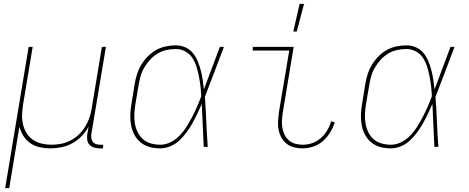

<svg xmlns="http://www.w3.org/2000/svg" viewBox="-20 -764 2440 999"><path d="M7 215 129 -520H150L100 -220Q96 -194 95 -168Q94 -142 99.5 -117.5Q105 -93 118 -72Q131 -51 151 -37Q171 -23 196 -17Q221 -11 247 -11Q271 -11 296 -15.5Q321 -20 345 -32Q369 -44 388.5 -62.5Q408 -81 422 -103Q436 -125 444.5 -149.5Q453 -174 457 -199L510 -520H531L455 -65Q454 -54 455.5 -43.5Q457 -33 463.5 -25Q470 -17 480.5 -14Q491 -11 502 -11H517L516 8H498Q483 8 469 3.5Q455 -1 445.5 -11Q436 -21 434 -35.5Q432 -50 434 -65L441 -105Q427 -79 405 -56Q383 -33 356 -18.5Q329 -4 300 2Q271 8 242 8Q214 8 187 2Q160 -4 138 -19Q116 -34 102 -56.5Q88 -79 81 -105L28 215Z M813 8Q785 8 759 1Q733 -6 712.5 -22.5Q692 -39 679.5 -62.5Q667 -86 662 -112.5Q657 -139 658 -167Q659 -195 664 -223L680 -323Q684 -349 692 -375Q700 -401 714 -425Q728 -449 748 -469.5Q768 -490 792 -503.5Q816 -517 842.5 -522.5Q869 -528 895 -528Q922 -528 945 -517.5Q968 -507 983.5 -488Q999 -469 1008.5 -446Q1018 -423 1024.5 -398.5Q1031 -374 1034.5 -349Q1038 -324 1041 -299Q1062 -354 1082.5 -409.5Q1103 -465 1124 -520H1145Q1120 -455 1095.5 -389.5Q1071 -324 1046 -260Q1051 -195 1053.5 -130Q1056 -65 1061 0H1040Q1037 -56 1035 -111.5Q1033 -167 1030 -223Q1019 -198 1007 -173Q995 -148 981.5 -123.5Q968 -99 951 -76Q934 -53 913.5 -33.5Q893 -14 866.5 -3Q840 8 813 8ZM814 -11Q842 -11 868.5 -24.5Q895 -38 915.5 -59.5Q936 -81 951.5 -106Q967 -131 980.5 -157Q994 -183 1005.5 -209.5Q1017 -236 1027 -263Q1026 -289 1023 -315Q1020 -341 1015 -366.5Q1010 -392 1002.5 -416.5Q995 -441 981.5 -462Q968 -483 945 -496Q922 -509 895 -509Q872 -509 847.5 -504Q823 -499 801 -486Q779 -473 761.5 -454Q744 -435 731 -413Q718 -391 711.5 -367.5Q705 -344 701 -320L684 -220Q680 -195 679 -170Q678 -145 682 -121Q686 -97 696.5 -76Q707 -55 724.5 -39.5Q742 -24 765.5 -17.5Q789 -11 814 -11Z M1554 8Q1531 8 1509.5 2.5Q1488 -3 1471.5 -16Q1455 -29 1444.5 -48Q1434 -67 1429.5 -88.5Q1425 -110 1426.5 -133Q1428 -156 1431 -179L1485 -501H1295V-520H1508L1451 -176Q1448 -156 1447 -136Q1446 -116 1449.5 -97Q1453 -78 1461.5 -61.5Q1470 -45 1484 -33Q1498 -21 1517 -16Q1536 -11 1556 -11Q1581 -11 1605 -19.5Q1629 -28 1649 -45.5Q1669 -63 1682.5 -86Q1696 -109 1703 -133L1722 -127Q1713 -100 1697.5 -74.5Q1682 -49 1659.5 -29.5Q1637 -10 1609 -1Q1581 8 1554 8ZM1506 -600 1539 -744H1562L1524 -600Z M2013 8Q1985 8 1959 1Q1933 -6 1912.5 -22.5Q1892 -39 1879.5 -62.5Q1867 -86 1862 -112.5Q1857 -139 1858 -167Q1859 -195 1864 -223L1880 -323Q1884 -349 1892 -375Q1900 -401 1914 -425Q1928 -449 1948 -469.5Q1968 -490 1992 -503.5Q2016 -517 2042.5 -522.5Q2069 -528 2095 -528Q2122 -528 2145 -517.5Q2168 -507 2183.5 -488Q2199 -469 2208.5 -446Q2218 -423 2224.5 -398.5Q2231 -374 2234.5 -349Q2238 -324 2241 -299Q2262 -354 2282.5 -409.5Q2303 -465 2324 -520H2345Q2320 -455 2295.5 -389.5Q2271 -324 2246 -260Q2251 -195 2253.5 -130Q2256 -65 2261 0H2240Q2237 -56 2235 -111.5Q2233 -167 2230 -223Q2219 -198 2207 -173Q2195 -148 2181.5 -123.5Q2168 -99 2151 -76Q2134 -53 2113.5 -33.5Q2093 -14 2066.5 -3Q2040 8 2013 8ZM2014 -11Q2042 -11 2068.5 -24.5Q2095 -38 2115.5 -59.5Q2136 -81 2151.5 -106Q2167 -131 2180.5 -157Q2194 -183 2205.5 -209.5Q2217 -236 2227 -263Q2226 -289 2223 -315Q2220 -341 2215 -366.5Q2210 -392 2202.5 -416.5Q2195 -441 2181.5 -462Q2168 -483 2145 -496Q2122 -509 2095 -509Q2072 -509 2047.5 -504Q2023 -499 2001 -486Q1979 -473 1961.5 -454Q1944 -435 1931 -413Q1918 -391 1911.5 -367.5Q1905 -344 1901 -320L1884 -220Q1880 -195 1879 -170Q1878 -145 1882 -121Q1886 -97 1896.5 -76Q1907 -55 1924.5 -39.5Q1942 -24 1965.5 -17.5Q1989 -11 2014 -11Z"/></svg>

Font: Iosevka Thin Extended
Style: Italic
Weight: 100
Width: 7
Italic angle: -9°
Monospace: yes
Designer: Belleve Invis
Foundry: Belleve Invis
Version: Version 32.5.0; ttfautohint (v1.8.4)